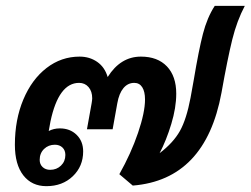

<svg xmlns="http://www.w3.org/2000/svg" viewBox="-20 -628 859 658"><path d="M819 -608Q792 -557 776 -492.5Q760 -428 739 -310Q684 -12 435 8L389 -31Q429 -102 453 -172.5Q477 -243 477 -287Q477 -314 467.5 -329Q458 -344 440 -344Q418 -344 403 -326Q388 -308 382 -274L366 -185H278L294 -274Q296 -286 296 -291Q296 -315 283.5 -329.5Q271 -344 251 -344Q181 -344 153 -212L147 -179Q164 -188 185 -188Q220 -188 242.5 -166Q265 -144 265 -109Q265 -58 229.5 -24Q194 10 139 10Q89 10 60 -27Q31 -64 31 -132Q31 -218 60 -287Q89 -356 139.5 -395Q190 -434 253 -434Q287 -434 313 -416Q339 -398 349 -364Q393 -434 463 -434Q520 -434 552 -400.5Q584 -367 584 -307Q584 -259 567 -203Q550 -147 527 -103Q574 -139 596.5 -179Q619 -219 633 -293L644 -354Q661 -456 675.5 -512Q690 -568 716 -608ZM168 -132Q146 -132 131 -117.5Q116 -103 116 -80Q116 -65 126 -55.5Q136 -46 152 -46Q174 -46 189 -60.5Q204 -75 204 -97Q204 -113 194 -122.5Q184 -132 168 -132Z"/></svg>

Font: Sarabun SemiBold
Style: Italic
Weight: 600
Italic angle: -10°
Designer: Suppakit Chalermlarp | Katatrad Co.,Ltd.
Foundry: Cadson Demak Co.,Ltd.
Version: Version 1.000; ttfautohint (v1.6)